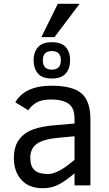

<svg xmlns="http://www.w3.org/2000/svg" viewBox="-20 -980 577 1015"><path d="M374 0V-64Q335 -29.8 295.4 -7.3Q255.9 15.1 206.1 15.1Q132.8 15.1 93 -29.5Q53.2 -74.2 53.2 -144Q53.2 -196.8 74 -231.7Q94.7 -266.6 134 -286.9Q173.3 -307.1 248 -315.9L374 -327.1V-352.1Q374 -411.1 341.1 -432.6Q308.1 -454.1 250 -454.1Q198.2 -454.1 170.2 -436Q142.1 -418 129.9 -397L61 -439Q84.5 -481.4 132.6 -504.2Q180.7 -526.9 252 -526.9Q362.3 -526.9 410.2 -486.8Q458 -446.8 458 -348.1V0ZM374 -259.8 292 -252Q208.5 -244.6 174.3 -219.5Q140.1 -194.3 140.1 -146Q140.1 -100.1 163.1 -80.1Q186 -60.1 231.9 -60.1Q251 -60.1 269.5 -67.1Q288.1 -74.2 306.2 -84.7Q324.2 -95.2 341.1 -108.6Q357.9 -122.1 374 -134.8ZM253.9 -564.9Q202.6 -564.9 180.2 -592Q157.7 -619.1 157.7 -661.1Q157.7 -704.1 180.7 -730.5Q203.6 -756.8 253.9 -756.8Q304.7 -756.8 327.6 -731Q350.6 -705.1 350.6 -661.1Q350.6 -617.2 327.1 -591.1Q303.7 -564.9 253.9 -564.9ZM301.8 -661.1Q301.8 -710 253.9 -710Q206.5 -710 206.5 -661.1Q206.5 -611.8 253.9 -611.8Q301.8 -611.8 301.8 -661.1ZM268.1 -783.7H198.7L285.6 -960H400.9Z"/></svg>

Font: Lorenzo Sans
Style: Regular
Weight: 400
Foundry: Intel Corporation
Version: Version 1.00; ttfautohint (v1.5)